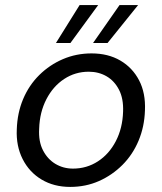

<svg xmlns="http://www.w3.org/2000/svg" viewBox="-20 -723 636 755"><path d="M256 12Q192 12 143.5 -17Q95 -46 69 -97.5Q43 -149 46 -214Q48 -279 71 -333.5Q94 -388 134.5 -428Q175 -468 227.5 -490.5Q280 -513 340 -513Q405 -513 453 -485Q501 -457 527 -407Q553 -357 550 -289Q548 -225 525 -170Q502 -115 461.5 -74.5Q421 -34 369 -11Q317 12 256 12ZM267 -60Q321 -60 365 -88.5Q409 -117 435.5 -168Q462 -219 464 -284Q466 -335 448 -370Q430 -405 399 -423Q368 -441 329 -441Q276 -441 232.5 -412.5Q189 -384 162.5 -333Q136 -282 134 -217Q131 -167 149 -132Q167 -97 198 -78.5Q229 -60 267 -60ZM346 -554 450 -703H523L403 -554ZM200 -554 293 -703H366L257 -554Z"/></svg>

Font: DM Sans 17pt
Style: Italic
Weight: 400
Italic angle: -10°
Version: Version 4.004;gftools[0.9.30]